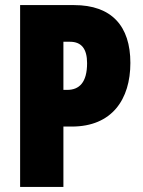

<svg xmlns="http://www.w3.org/2000/svg" viewBox="-20 -734 560 754"><path d="M271 -714H59V0H229V-237H262C420 -237 492 -344 492 -487C492 -632 418 -714 271 -714ZM255 -570C300 -570 322 -542 322 -486C322 -410 291 -381 244 -381H229V-570Z"/></svg>

Font: Noto Sans Devanagari ExtraCondensed Black
Style: Regular
Weight: 900
Width: 2
Designer: Jelle Bosma - Monotype Design Team
Foundry: Monotype Imaging Inc.
Version: Version 2.004